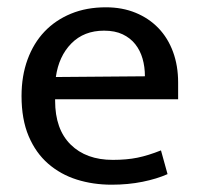

<svg xmlns="http://www.w3.org/2000/svg" viewBox="-20 -497 544 526"><path d="M468 -225H131V-221Q131 -143 173.5 -101Q216 -59 289 -59Q327 -59 356.5 -65Q386 -71 421 -85L439 -20Q410 -7 370.5 1Q331 9 286 9Q235 9 190.5 -5Q146 -19 112 -48.5Q78 -78 58.5 -124Q39 -170 39 -234Q39 -289 55.5 -334Q72 -379 102 -410.5Q132 -442 174.5 -459.5Q217 -477 270 -477Q315 -477 351.5 -462Q388 -447 414 -420Q440 -393 454 -355Q468 -317 468 -271ZM377 -288Q377 -314 370.5 -336.5Q364 -359 350.5 -376Q337 -393 316 -403Q295 -413 265 -413Q210 -413 175.5 -378Q141 -343 133 -286Z"/></svg>

Font: Mukta Malar
Style: Regular
Weight: 400
Designer: Aadarsh Rajan, Girish Dalvi, Yashodeep Gholap
Foundry: Ek Type
Version: Version 2.538;PS 1.000;hotconv 16.6.51;makeotf.lib2.5.65220;